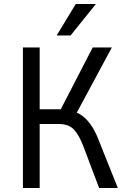

<svg xmlns="http://www.w3.org/2000/svg" viewBox="-20 -943 633 963"><path d="M95 0V-705H179V-395H293L275 -376L445 -705H541L357 -363L322 -391Q356 -386 383.5 -368.5Q411 -351 433.5 -320Q456 -289 473 -245L571 0H477L399 -207Q377 -266 350.5 -293.5Q324 -321 276 -321H179V0ZM264 -765 360 -923H461L334 -765Z"/></svg>

Font: Nunito Sans 7pt Condensed
Style: Regular
Weight: 400
Width: 3
Designer: Vernon Adams
Foundry: Vernon Adams
Version: Version 3.101;gftools[0.9.27]